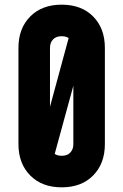

<svg xmlns="http://www.w3.org/2000/svg" viewBox="-20 -786 528 822"><path d="M244 16Q159.5 16 109.2 -35Q59 -86 59 -169V-581Q59 -664.5 109.2 -715.2Q159.5 -766 244 -766Q329 -766 379 -715.2Q429 -664.5 429 -581V-169Q429 -86 379 -35Q329 16 244 16ZM244 -119Q268 -119 281 -132.8Q294 -146.5 294 -169V-581Q294 -603.5 281 -617.2Q268 -631 244 -631Q220 -631 207 -617.2Q194 -603.5 194 -581V-169Q194 -146.5 207 -132.8Q220 -119 244 -119ZM276 -631H352L212 -119H137Z"/></svg>

Font: Mohave Light
Style: Regular
Weight: 300
Designer: Gumpita Rahayu
Foundry: Tokotype
Version: Version 2.003